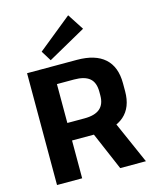

<svg xmlns="http://www.w3.org/2000/svg" viewBox="-139 -1068 941 1161"><g transform="rotate(-15 331.5 -487.0)"><path d="M70.9 -700H383Q497.4 -700 556.4 -647.2Q615.4 -594.3 615.4 -491.2V-440.8Q615.4 -340.7 556.1 -288.7Q496.9 -236.6 383 -236.6H221.2V-346.3H335.7Q400.6 -346.3 432.4 -373.3Q464.1 -400.3 464.1 -455.8V-478.4Q464.1 -536.8 432.6 -563.2Q401.1 -589.7 335.7 -589.7H192.7L228.3 -628.7V0H70.9ZM351.3 -269 509.1 -268.5 627.4 0H466.5ZM467.5 -872.1 229.4 -738.9 189.9 -802.9 401.5 -974Z"/></g></svg>

Font: Pathway Extreme 8pt Thin 12pt
Style: Regular
Weight: 100
Version: Version 1.001;gftools[0.9.26]